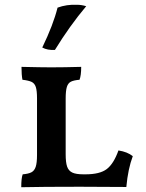

<svg xmlns="http://www.w3.org/2000/svg" viewBox="-20 -782 613 804"><path d="M476 -152Q514 -146 536 -128Q516 -75 509 1L314 0Q155 0 69 2Q69 -36 75 -52Q99 -54 111.5 -60.5Q124 -67 129.5 -83.5Q135 -100 135 -133V-370Q135 -402 130 -417.5Q125 -433 112.5 -439Q100 -445 74 -448Q70 -468 70 -502Q154 -500 194 -500Q248 -500 320 -502Q320 -466 313 -448Q289 -446 277 -440Q265 -434 260 -418Q255 -402 255 -369V-136Q255 -102 261 -84.5Q267 -67 282.5 -59.5Q298 -52 329 -52H338Q398 -52 427 -74Q456 -96 476 -152ZM157 -583Q203 -678 221 -750Q259 -764 303 -762Q321 -762 341 -756Q272 -674 210 -573Q179 -571 157 -583Z"/></svg>

Font: Vollkorn SC SemiBold
Style: Regular
Weight: 600
Designer: Friedrich Althausen
Foundry: Friedrich Althausen
Version: Version 4.015